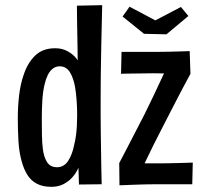

<svg xmlns="http://www.w3.org/2000/svg" viewBox="-20 -714 779 744"><path d="M49 -255Q49 -301 54 -344Q59 -387 71 -422Q86 -469 115.5 -498Q145 -527 193 -527Q215 -527 231 -520.5Q247 -514 260 -503.5Q273 -493 281 -480Q281 -500 280.5 -527.5Q280 -555 279.5 -585.5Q279 -616 278.5 -644.5Q278 -673 278 -692L376 -694Q374 -607 372.5 -540.5Q371 -474 370.5 -423Q370 -372 370 -330Q370 -298 370 -266Q370 -234 370.5 -201Q371 -168 371.5 -135Q372 -102 372.5 -68Q373 -34 374 0L286 1L284 -64Q275 -43 260 -26.5Q245 -10 225 0Q205 10 179 10Q146 10 123 -2Q100 -14 86 -36.5Q72 -59 64 -89Q54 -124 51.5 -167Q49 -210 49 -255ZM142 -255Q142 -222 142.5 -191.5Q143 -161 146 -137Q150 -105 162.5 -85.5Q175 -66 201 -66Q228 -66 244 -90.5Q260 -115 267 -151Q272 -170 274.5 -189.5Q277 -209 278 -229Q279 -249 279 -268Q279 -295 277 -323.5Q275 -352 271 -376Q265 -411 251 -434Q237 -457 211 -457Q196 -457 184.5 -448Q173 -439 165.5 -424Q158 -409 153 -388Q146 -359 144 -324Q142 -289 142 -255ZM508 -10 442 -82Q456 -109 471 -137.5Q486 -166 502.5 -198.5Q519 -231 539 -269Q557 -305 574 -341Q591 -377 609 -415.5Q627 -454 646 -496L718 -428Q701 -397 684.5 -365.5Q668 -334 651 -301Q634 -268 615 -231Q594 -191 575.5 -153.5Q557 -116 540 -80.5Q523 -45 508 -10ZM443 4 442 -82Q442 -82 459.5 -82Q477 -82 503 -81.5Q529 -81 555.5 -81Q582 -81 599 -81Q617 -81 639 -81.5Q661 -82 681 -82.5Q701 -83 714 -83.5Q727 -84 727 -84L725 0Q725 0 710.5 0Q696 0 673.5 0Q651 0 627 0Q603 0 584 0Q565 0 541.5 0.5Q518 1 495.5 2Q473 3 458 3.5Q443 4 443 4ZM449 -428 451 -513Q451 -513 465 -513Q479 -513 500.5 -513Q522 -513 545.5 -513Q569 -513 588 -513Q607 -513 629 -513.5Q651 -514 670.5 -514.5Q690 -515 702.5 -515.5Q715 -516 715 -516L718 -428Q718 -428 703 -428.5Q688 -429 664 -429Q640 -429 615.5 -429.5Q591 -430 572 -430Q554 -430 532.5 -429.5Q511 -429 492 -429Q473 -429 461 -428.5Q449 -428 449 -428ZM625 -581 538 -583 455 -650 482 -688 582 -635 681 -687 710 -652Z"/></svg>

Font: Truculenta SemiBold
Style: Regular
Weight: 600
Version: Version 1.002